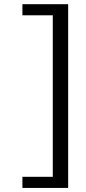

<svg xmlns="http://www.w3.org/2000/svg" viewBox="-20 -795 413 920"><path d="M87.4 105.5V52.2H232.9V-721.7H87.4V-774.9H306.6V105.5Z"/></svg>

Font: Comme Light
Style: Regular
Weight: 300
Version: Version 1.000;gftools[0.9.27]